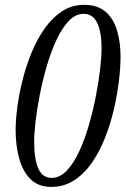

<svg xmlns="http://www.w3.org/2000/svg" viewBox="-20 -751 510 780"><path d="M188 8.3Q135.3 8.3 103.5 -23.7Q71.8 -55.7 57.6 -108.2Q43.5 -160.6 43.5 -222.7Q43.5 -263.7 50.5 -316.7Q57.6 -369.6 72 -427Q86.4 -484.4 108.9 -538.6Q131.3 -592.8 162.1 -636.2Q192.9 -679.7 232.7 -705.6Q272.5 -731.4 321.8 -731.4Q376 -731.4 408.4 -703.6Q440.9 -675.8 455.3 -627.9Q469.7 -580.1 469.7 -520Q469.7 -477.5 463.1 -422.4Q456.5 -367.2 442.9 -307.9Q429.2 -248.5 407 -192.1Q384.8 -135.7 353.8 -90.6Q322.8 -45.4 281.5 -18.6Q240.2 8.3 188 8.3ZM189.9 -28.3Q223.1 -28.3 251.2 -57.9Q279.3 -87.4 302 -136.5Q324.7 -185.5 341.6 -244.4Q358.4 -303.2 369.9 -362.5Q381.3 -421.9 387 -472.2Q392.6 -522.5 392.6 -553.7Q392.6 -621.1 375 -658Q357.4 -694.8 319.8 -694.8Q286.6 -694.8 259 -665.5Q231.4 -636.2 209 -587.9Q186.5 -539.6 169.7 -481.4Q152.8 -423.3 141.4 -364.7Q129.9 -306.2 124.3 -256.6Q118.7 -207 118.7 -176.3Q118.7 -105.5 135.5 -66.9Q152.3 -28.3 189.9 -28.3Z"/></svg>

Font: Dai Banna SIL
Style: Italic
Weight: 400
Italic angle: -11°
Designer: Victor Gaultney
Foundry: SIL International
Version: Version 4.000